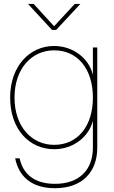

<svg xmlns="http://www.w3.org/2000/svg" viewBox="-20 -760 586 988"><path d="M262.7 208.5C402.3 208.5 480.5 126 480.5 0V-515.6H458V-376H457.5C438.5 -458.5 356.9 -523.4 258.8 -523.4C130.9 -523.4 32.2 -418 32.2 -257.8C32.2 -96.2 129.4 7.8 258.8 7.8C356.9 7.8 436 -55.2 457.5 -136.7H458V0C458 112.8 389.2 186 262.7 186C155.3 186 97.7 133.8 81.1 54.7H58.1C76.2 146.5 141.1 208.5 262.7 208.5ZM258.8 -14.6C143.1 -14.6 54.7 -108.4 54.7 -257.8C54.7 -407.2 143.1 -501 258.8 -501C377.9 -501 458 -407.2 458 -257.8C458 -108.4 377.9 -14.6 258.8 -14.6ZM153.3 -739.7H124.5V-739.3L247.6 -606H269L393.1 -739.3V-739.7H364.7L258.3 -625Z"/></svg>

Font: Raveo Display Display Thin
Style: Regular
Weight: 100
Designer: Jakub Foglar, Rasmus Andersson (Inter)
Foundry: Jakubfoglar.com
Version: Version 1.100;Glyphs 3.2.3 (3260)